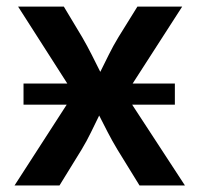

<svg xmlns="http://www.w3.org/2000/svg" viewBox="-20 -566 609 586"><path d="M51.8 -246.6V-311H185.5L35.2 -545.9H174.8L230.5 -453.1Q246.6 -425.3 260 -398.7Q273.4 -372.1 286.1 -346.7Q298.8 -372.1 312 -398.9Q325.2 -425.8 341.8 -453.1L399.4 -545.9H536.1L384.8 -311H513.7V-246.6H383.3L544.4 0H405.8L338.4 -109.4Q322.3 -136.2 308.8 -162.4Q295.4 -188.5 282.7 -213.4Q270.5 -188.5 257.8 -162.4Q245.1 -136.2 229 -109.4L161.6 0H24.4L183.6 -246.6Z"/></svg>

Font: Inter-SemiBold
Style: Regular
Weight: 600
Designer: Rasmus Andersson
Foundry: rsms
Version: Version 4.000;git-a52131595